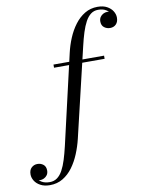

<svg xmlns="http://www.w3.org/2000/svg" viewBox="-302 -835 897 1170"><g transform="rotate(-10 147.0 -250.0)"><path d="M-89 260Q-123.5 260 -147.2 247.2Q-171 234.5 -183 215Q-195 195.5 -195 175Q-195 148 -179.8 133.8Q-164.5 119.5 -143 119.5Q-122 119.5 -106.5 131.8Q-91 144 -91 169Q-91 185.5 -99 196.8Q-107 208 -119 213.8Q-131 219.5 -143 219.5Q-155.5 219.5 -167.2 214.2Q-179 209 -186.5 199Q-194 189 -194 175H-174.5Q-174.5 187.5 -165 203Q-155.5 218.5 -136.2 230Q-117 241.5 -87 241.5Q-60.5 241.5 -41 227.2Q-21.5 213 -7 186.5Q7.5 160 19 123.2Q30.5 86.5 41 41.5L168.5 -511.5Q179 -558 197.5 -602.2Q216 -646.5 242.8 -682Q269.5 -717.5 304.8 -738.8Q340 -760 384 -760Q419 -760 442.2 -747.2Q465.5 -734.5 477.5 -715Q489.5 -695.5 489.5 -675Q489.5 -649 475.2 -634.2Q461 -619.5 438 -619.5Q417.5 -619.5 401.5 -631.8Q385.5 -644 385.5 -669Q385.5 -684.5 393 -695.8Q400.5 -707 412.5 -713.2Q424.5 -719.5 438 -719.5Q446 -719.5 454.8 -716.8Q463.5 -714 471.2 -708.2Q479 -702.5 483.8 -694.2Q488.5 -686 488.5 -675H469.5Q469.5 -688 460.2 -703.5Q451 -719 432.2 -730.2Q413.5 -741.5 384 -741.5Q358.5 -741.5 339.2 -727Q320 -712.5 305.5 -685.8Q291 -659 279.2 -622Q267.5 -585 257 -540L126.5 11.5Q115.5 57.5 97.2 101.8Q79 146 52.8 181.8Q26.5 217.5 -8.8 238.8Q-44 260 -89 260ZM59 -440.5V-460H372V-440.5Z"/></g></svg>

Font: Bodoni Moda SC 11pt
Style: Italic
Weight: 400
Italic angle: -13°
Version: Version 2.005